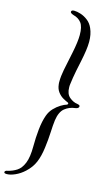

<svg xmlns="http://www.w3.org/2000/svg" viewBox="-199 -885 658 1171"><g transform="rotate(15 130.0 -299.5)"><path d="M-26 235Q-42 235 -42 227Q-42 217 -24 214Q6 207 31.5 190.5Q57 174 72.5 136Q88 98 88 29Q88 -25 93.5 -78Q99 -131 113 -170Q123 -198 142.5 -218.5Q162 -239 183.5 -252Q205 -265 220 -269Q225 -271 226 -276Q227 -281 222 -283Q209 -288 190.5 -298.5Q172 -309 157.5 -328Q143 -347 140 -375Q139 -380 139 -385Q139 -390 139 -395Q139 -426 147 -468Q155 -510 171 -584Q186 -656 186 -699Q186 -752 168 -775.5Q150 -799 118 -807Q97 -814 97 -822Q97 -834 115 -834Q133 -834 156.5 -826.5Q180 -819 202 -802Q224 -785 236 -757Q252 -721 252 -674Q252 -649 247.5 -617.5Q243 -586 235 -548Q227 -510 221.5 -483.5Q216 -457 213 -436.5Q210 -416 207 -394Q206 -389 206 -384.5Q206 -380 206 -375Q206 -333 230 -313Q254 -293 279 -290Q297 -287 297 -279Q297 -265 275 -262Q238 -258 210 -235.5Q182 -213 174 -158Q170 -127 168 -80.5Q166 -34 159 19Q152 74 135.5 113Q119 152 84 184Q58 208 28 221.5Q-2 235 -24 235Z"/></g></svg>

Font: Tapestry
Style: Regular
Weight: 400
Designer: Robert E. Leuschke
Foundry: Robert E. Leuschke
Version: Version 1.010; ttfautohint (v1.8.4.7-5d5b)